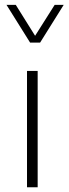

<svg xmlns="http://www.w3.org/2000/svg" viewBox="-20 -789 289 809"><path d="M7.3 -768.6H46.4L127.9 -638.2L210.4 -768.6H248.5L148.9 -609.4H106.9ZM93.8 -490.2H138.7V0H93.8Z"/></svg>

Font: Estedad-FD ExtraLight
Style: Regular
Weight: 200
Designer: Amin Abedi
Version: Version 7.3